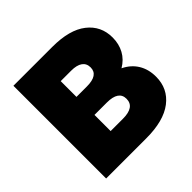

<svg xmlns="http://www.w3.org/2000/svg" viewBox="-178 -862 1025 1025"><g transform="rotate(-45 334.5 -350.0)"><path d="M61 -700H355Q484 -700 551 -647.5Q618 -595 618 -508Q618 -459 597 -420.5Q576 -382 535 -358Q583 -335 608.5 -293.5Q634 -252 634 -196Q634 -106 565 -53Q496 0 364 0H61ZM439 -224Q439 -284 350 -284H257V-162H350Q439 -162 439 -224ZM336 -420Q422 -420 422 -478Q422 -508 400 -523.5Q378 -539 336 -539H257V-420Z"/></g></svg>

Font: Chess Sans ExtraBold
Style: Regular
Weight: 800
Designer: Wolf Bōese
Foundry: Wolf Bōese
Version: Version 7.223